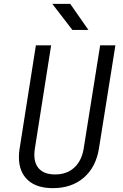

<svg xmlns="http://www.w3.org/2000/svg" viewBox="-20 -965 640 995"><path d="M78 -151Q78 -176 82 -197L166 -730H245L161 -197Q158 -179 158 -163Q158 -114 185.5 -87.5Q213 -61 266 -61Q327 -61 365.5 -97Q404 -133 414 -197L499 -730H578L493 -197Q478 -100 415 -45Q352 10 254 10Q169 10 123.5 -32.5Q78 -75 78 -151ZM438 -810H355L251 -945H344Z"/></svg>

Font: JetBrains Mono Semi Light
Style: Italic
Weight: 350
Italic angle: -9°
Monospace: yes
Designer: Philipp Nurullin, Konstantin Bulenkov
Foundry: JetBrains
Version: 2.002